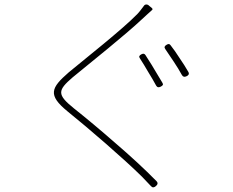

<svg xmlns="http://www.w3.org/2000/svg" viewBox="-20 -786 1020 841"><path d="M629 -471C642 -450 655 -428 664 -411C669 -403 674 -402 683 -406C693 -411 697 -415 691 -424C681 -441 668 -463 655 -484C642 -507 627 -528 617 -545C612 -552 607 -552 599 -548C590 -543 587 -538 593 -530C604 -513 617 -492 629 -471ZM741 -516C754 -496 767 -476 777 -457C782 -449 788 -448 797 -452C806 -456 810 -462 805 -471C794 -490 781 -511 767 -531C753 -553 739 -573 727 -588C722 -595 717 -594 710 -590C701 -585 698 -579 704 -571C715 -555 728 -535 741 -516ZM488 -157C422 -215 356 -270 303 -312C229 -372 232 -390 298 -447C377 -512 530 -634 601 -701C610 -709 633 -731 646 -742C649 -745 649 -747 645 -751L634 -760L632 -762C624 -769 614 -767 610 -760C601 -748 590 -733 582 -725C515 -656 353 -529 281 -469C203 -401 188 -370 276 -298C369 -223 522 -91 602 -12C616 3 629 16 641 29C648 37 655 36 663 29C671 22 673 15 665 7C613 -46 551 -103 488 -157Z"/></svg>

Font: GenSenRounded2 TW EL
Style: Regular
Weight: 250
Version: Version 2.100;PS 2.1;hotconv 16.6.51;makeotf.lib2.5.65220 DE